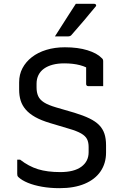

<svg xmlns="http://www.w3.org/2000/svg" viewBox="-20 -965 640 1003"><path d="M319 -718Q387 -718 437 -702.5Q487 -687 511 -662Q516 -658 517.5 -654Q519 -650 519 -645Q519 -625 519 -603Q519 -581 519 -558.5Q519 -536 519 -515Q500 -515 480.5 -515Q461 -515 441 -515Q436 -515 433 -518Q430 -521 430 -526Q430 -539 430 -552.5Q430 -566 430 -580Q430 -594 430 -609Q430 -624 430 -640L458 -596Q434 -615 398 -624.5Q362 -634 315 -634Q282 -634 255.5 -627Q229 -620 210 -606.5Q191 -593 181 -573Q171 -553 171 -528V-508Q171 -482 179.5 -463Q188 -444 210 -430Q232 -416 273 -404L369 -376Q415 -362 447 -346.5Q479 -331 498 -311.5Q517 -292 525.5 -266.5Q534 -241 534 -206V-168Q534 -112 505.5 -70Q477 -28 422.5 -5Q368 18 291 18Q242 18 199.5 10.5Q157 3 125.5 -10Q94 -23 76 -40Q72 -44 71 -47.5Q70 -51 70 -57Q70 -69 70 -81Q70 -93 70 -105.5Q70 -118 70 -131H85Q130 -96 178.5 -81Q227 -66 295 -66Q367 -66 405 -94Q443 -122 443 -170V-197Q443 -222 434.5 -238.5Q426 -255 403.5 -268Q381 -281 339 -293L242 -322Q195 -336 164 -353.5Q133 -371 114.5 -392.5Q96 -414 88 -439.5Q80 -465 80 -497V-535Q80 -576 97.5 -609Q115 -642 146.5 -666.5Q178 -691 222 -704.5Q266 -718 319 -718ZM376 -945Q400 -945 414 -945Q428 -945 440 -945Q452 -945 473 -945Q479 -945 481.5 -940Q484 -935 479 -930Q461 -909 447.5 -892.5Q434 -876 421.5 -861Q409 -846 393 -828Q377 -810 354 -783Q352 -780 347.5 -777.5Q343 -775 337 -775Q320 -775 309 -775Q298 -775 288 -775Q278 -775 267 -775Q287 -806 304 -833Q321 -860 338.5 -887Q356 -914 376 -945Z"/></svg>

Font: RecMonoLinear Nerd Font Mono
Style: Regular
Weight: 400
Monospace: yes
Version: Version 1.085; ttfautohint (v1.8.4.7-5d5b);Nerd Fonts 3.2.1